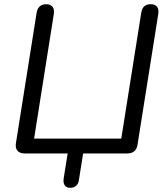

<svg xmlns="http://www.w3.org/2000/svg" viewBox="-20 -732 795 916"><path d="M314.7 164Q296.8 164 288.8 152.1Q280.8 140.1 283.7 119.7L302.8 0H97.2Q74.3 0 63.4 -12.9Q52.5 -25.7 55.9 -48.6L154.8 -671.6Q158.2 -691.5 169.8 -701.7Q181.5 -711.9 200.4 -711.9Q220.7 -711.9 230.4 -699.8Q240.1 -687.7 236.7 -664.8L142.7 -70.9H558.6L654.1 -672.6Q657.5 -692.5 668.7 -702.2Q679.8 -711.9 699.2 -711.9Q720 -711.9 729.2 -699.8Q738.4 -687.7 735 -664.8L636.1 -41.8Q632.7 -20.4 620.3 -10.2Q607.9 0 588 0H376.6L356.5 126.5Q354.1 145 343.1 154.5Q332.2 164 314.7 164Z"/></svg>

Font: Nunito ExtraLight
Style: Italic
Weight: 200
Italic angle: -9°
Designer: Vernon Adams
Foundry: Vernon Adams
Version: Version 3.602